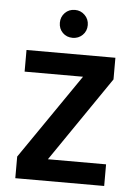

<svg xmlns="http://www.w3.org/2000/svg" viewBox="-53 -781 577 822"><g transform="rotate(5 235.5 -370.0)"><path d="M426 -458 176 -93H426V0H44V-93L295 -458H44V-551H426ZM236 -620Q210 -620 193 -637Q176 -654 176 -680Q176 -705 193 -722.5Q210 -740 236 -740Q261 -740 278.5 -722.5Q296 -705 296 -680Q296 -654 278.5 -637Q261 -620 236 -620Z"/></g></svg>

Font: SVN-Poppins Medium
Style: Regular
Weight: 500
Designer: Ninad Kale (Devanagari), Jonny Pinhorn (Latin)
Foundry: Indian Type Foundry
Version: Version 3.002 2017; ttfautohint (v1.8.3)